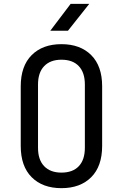

<svg xmlns="http://www.w3.org/2000/svg" viewBox="-20 -970 640 1000"><path d="M300 10Q202 10 145 -47Q88 -104 88 -210V-520Q88 -626 145 -683Q202 -740 300 -740Q398 -740 455 -683Q512 -626 512 -521V-210Q512 -104 455 -47Q398 10 300 10ZM300 -71Q359 -71 390.5 -104.5Q422 -138 422 -200V-530Q422 -592 390.5 -625.5Q359 -659 300 -659Q242 -659 210 -625.5Q178 -592 178 -530V-200Q178 -138 210 -104.5Q242 -71 300 -71ZM242 -810 348 -950H445L334 -810Z"/></svg>

Font: JetBrainsMonoNL NF
Style: Regular
Weight: 400
Designer: Philipp Nurullin, Konstantin Bulenkov
Foundry: JetBrains
Version: Version 2.304; ttfautohint (v1.8.4.7-5d5b);Nerd Fonts 3.2.1